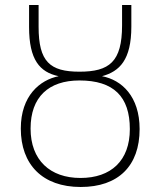

<svg xmlns="http://www.w3.org/2000/svg" viewBox="-20 -734 640 766"><path d="M302 12C452 12 537 -72 537 -219C537 -349 466 -415 387 -430C457 -449 504 -495 504 -628V-714H467V-633C467 -487 416 -448 297 -448C179 -448 134 -488 134 -627V-714H96V-626C96 -496 138 -446 214 -430C139 -415 63 -352 63 -221C63 -78 149 12 302 12ZM301 -24C180 -24 102 -95 102 -221C102 -347 174 -413 297 -413C433 -413 498 -349 498 -219C498 -93 423 -24 301 -24Z"/></svg>

Font: Noto Sans Mono ExtraLight
Style: Regular
Weight: 200
Designer: Monotype Design Team
Foundry: Monotype Imaging Inc.
Version: Version 2.014